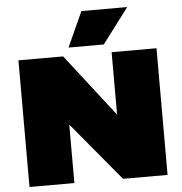

<svg xmlns="http://www.w3.org/2000/svg" viewBox="-61 -998 1003 1057"><g transform="rotate(-5 440.5 -470.0)"><path d="M59 0V-700H306L574 -355V-700H822V0H576L307 -323V0ZM340 -746 428 -940H681L535 -746Z"/></g></svg>

Font: Georama Extended Black
Style: Regular
Weight: 900
Width: 7
Designer: Jean-Baptiste Levee
Foundry: Production Type
Version: Version 1.000